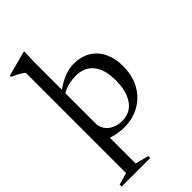

<svg xmlns="http://www.w3.org/2000/svg" viewBox="-297 -801 1126 1126"><g transform="rotate(-45 266.0 -238.0)"><path d="M71 -625Q64.5 -631.5 53.5 -638.5Q42.5 -645.5 27.2 -653.5Q12 -661.5 -7.5 -670V-679.5L146.5 -720.5H153.5L150.5 -638V-127.5Q150.5 -98.5 165.8 -75.2Q181 -52 208.8 -38.8Q236.5 -25.5 272.5 -25.5Q317.5 -25.5 348.8 -49Q380 -72.5 396.8 -116.5Q413.5 -160.5 413.5 -221Q413.5 -312 374.5 -359Q335.5 -406 267.5 -406Q238.5 -406 212.5 -400.5Q186.5 -395 163.5 -383.8Q140.5 -372.5 119.5 -354L117 -381Q146.5 -404.5 172.8 -420.5Q199 -436.5 222.2 -446.2Q245.5 -456 266 -460.2Q286.5 -464.5 304.5 -464.5Q368 -464.5 412.2 -437.5Q456.5 -410.5 479.5 -362.2Q502.5 -314 502.5 -250.5Q502.5 -169.5 469.2 -111Q436 -52.5 380 -21.2Q324 10 255 10Q229.5 10 204 6Q178.5 2 152.8 -6.5Q127 -15 100 -29H150.5V206.5L234 227.5V244H-3.5V227.5L71 206.5Z"/></g></svg>

Font: Newsreader 36pt
Style: Regular
Weight: 400
Designer: Hugues Gentile
Foundry: Production Type
Version: Version 1.003